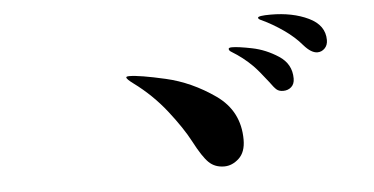

<svg xmlns="http://www.w3.org/2000/svg" viewBox="-38 -734 1076 553"><g transform="rotate(-5 500.0 -458.0)"><path d="M734 -656Q724 -660 724 -664Q724 -670 761 -670Q824 -670 870 -648Q916 -626 916 -583Q916 -568 907 -559Q898 -550 886 -550Q868 -550 847 -574Q826 -599 795 -620.5Q764 -642 734 -656ZM740 -477Q713 -512 698 -527Q672 -553 639 -573Q632 -577 632 -582Q632 -586 642 -586Q660 -586 699.5 -578Q739 -570 775 -546.5Q811 -523 811 -481Q811 -465 801.5 -456.5Q792 -448 778 -448Q766 -448 759 -454Q752 -460 740 -477ZM504 -326Q483 -366 443 -417Q403 -468 350 -507Q331 -521 331 -526Q331 -529 340 -529Q369 -529 443.5 -512Q518 -495 585 -448Q652 -401 652 -318Q652 -282 632.5 -264Q613 -246 590 -246Q563 -246 545.5 -263Q528 -280 504 -326Z"/></g></svg>

Font: Shippori Antique
Style: Regular
Weight: 400
Designer: FONTDASU
Foundry: FONTDASU / Google Inc. / but / Adobe
Version: Version 2.001